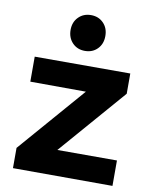

<svg xmlns="http://www.w3.org/2000/svg" viewBox="-87 -842 721 908"><g transform="rotate(10 274.0 -388.0)"><path d="M47.9 -537.1H506.8V-439.9L230 -121.1H516.1V1L38.1 0V-97.2L314.9 -416L47.9 -417ZM336.4 -752.9Q359.9 -729 359.9 -690.9Q359.9 -652.8 336.4 -628.9Q313 -605 276.4 -605Q239.7 -605 216.3 -629.4Q192.9 -653.8 192.9 -691.4Q192.9 -729 216.6 -752.9Q240.2 -776.9 276.6 -776.9Q313 -776.9 336.4 -752.9Z"/></g></svg>

Font: Montserrat-SemiBold
Style: Regular
Weight: 600
Designer: Julieta Ulanovsky
Foundry: Julieta Ulanovsky
Version: Version 6.001